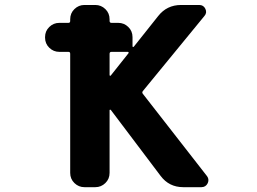

<svg xmlns="http://www.w3.org/2000/svg" viewBox="-20 -776 1040 776"><path d="M720.7 -19.5Q663.1 -19.5 628.9 -65.4L427.7 -332Q425.8 -333 424.3 -332.5Q422.9 -332 422.9 -330.1V-77.1Q422.9 -52.7 405.8 -36.1Q388.7 -19.5 365.2 -19.5H321.3Q297.9 -19.5 280.8 -36.1Q263.7 -52.7 263.7 -77.1V-558.6Q263.7 -566.4 256.8 -566.4H219.7Q196.3 -566.4 179.2 -583Q162.1 -599.6 162.1 -624V-626Q162.1 -650.4 179.2 -667Q196.3 -683.6 219.7 -683.6H256.8Q263.7 -683.6 263.7 -691.4V-698.2Q263.7 -722.7 280.8 -739.3Q297.9 -755.9 321.3 -755.9H365.2Q388.7 -755.9 405.8 -739.3Q422.9 -722.7 422.9 -698.2V-691.4Q422.9 -683.6 430.7 -683.6H458Q481.4 -683.6 498.5 -667Q515.6 -650.4 515.6 -626V-588.9Q515.6 -586.9 517.1 -586.4Q518.6 -585.9 520.5 -586.9L619.1 -710.9Q654.3 -755.9 711.9 -755.9H785.2Q802.7 -755.9 810.1 -740.2Q817.4 -724.6 806.6 -711.9L557.6 -408.2Q552.7 -402.3 557.6 -396.5L816.4 -64.5Q822.3 -56.6 822.3 -47.9Q822.3 -41 819.3 -35.2Q811.5 -19.5 793.9 -19.5ZM422.9 -472.7Q422.9 -470.7 424.8 -469.7Q424.8 -469.7 425.8 -469.7Q426.8 -469.7 427.7 -470.7L499 -560.5Q500 -561.5 500 -562.5Q500 -566.4 496.1 -566.4H430.7Q422.9 -566.4 422.9 -558.6Z"/></svg>

Font: Rounded Mgen+ 2m bold
Style: Bold
Weight: 700
Designer: [Source Han Sans]
Ryoko NISHIZUKA  (kana & ideographs); Paul D. Hunt (Latin, Greek & Cyrillic); Wenlong ZHANG  (bopomofo
Version: Version 1.059.20150602